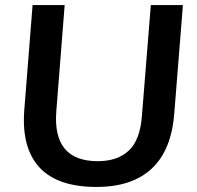

<svg xmlns="http://www.w3.org/2000/svg" viewBox="-20 -732 780 760"><path d="M362 8Q208 8 136.5 -69Q65 -146 76 -295L109 -712H236L203 -293Q187 -94 367 -94Q445 -94 490 -136Q535 -178 542 -276L577 -712H704L670 -285Q659 -138 581 -65Q503 8 362 8Z"/></svg>

Font: Muli
Style: Bold Italic
Weight: 700
Italic angle: -4.541°
Designer: Vernon Adams
Foundry: Vernon Adams
Version: Version 2.100; ttfautohint (v1.8.1.43-b0c9)